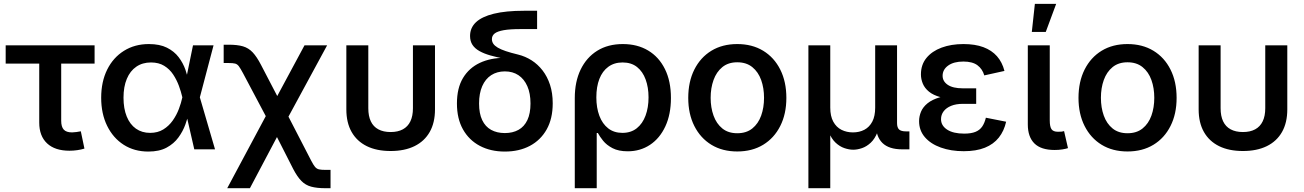

<svg xmlns="http://www.w3.org/2000/svg" viewBox="-20 -784 6848 1008"><path d="M344.7 7.3Q268.6 7.3 227.3 -31.2Q186 -69.8 186 -140.6V-450.2H9.8V-545.9H476.6V-450.2H301.3V-149.9Q301.3 -118.2 314.7 -103.5Q328.1 -88.9 358.4 -88.9Q367.2 -88.9 381.1 -90.8Q395 -92.8 404.3 -94.7L423.3 -3.9Q405.8 1.5 385.3 4.4Q364.7 7.3 344.7 7.3Z M758.8 11.7Q685.1 11.7 629.4 -23.9Q573.7 -59.6 542.5 -123.3Q511.2 -187 511.2 -271Q511.2 -355 542.7 -418.5Q574.2 -481.9 630.9 -517.3Q687.5 -552.7 761.7 -552.7Q818.4 -552.7 856.4 -533.7Q894.5 -514.6 917.7 -484.1Q940.9 -453.6 953.4 -418.2Q965.8 -382.8 971.2 -350.6H1010.3L1028.8 -274.4L1108.9 0H1000L937 -274.4Q930.7 -302.2 919.2 -333.5Q907.7 -364.7 889.2 -392.8Q870.6 -420.9 842 -438.5Q813.5 -456.1 772.5 -456.1Q728 -456.1 695.6 -433.8Q663.1 -411.6 645.8 -370.1Q628.4 -328.6 628.4 -271Q628.4 -213.9 645.3 -172.4Q662.1 -130.9 693.6 -108.6Q725.1 -86.4 768.1 -86.4Q808.1 -86.4 837.4 -104.5Q866.7 -122.6 887 -151.4Q907.2 -180.2 919.2 -212.2Q931.2 -244.1 937 -271.5L993.2 -545.9H1101.1L1028.8 -271.5L1010.3 -199.2H973.6Q966.3 -167.5 953.4 -131.1Q940.4 -94.7 916.7 -62.3Q893.1 -29.8 854.7 -9Q816.4 11.7 758.8 11.7Z M1172.9 204.1 1411.1 -241.2H1458.5L1613.3 58.6Q1625 81.5 1633.8 92Q1642.6 102.5 1654.8 105.2Q1667 107.9 1689 107.9H1715.3V204.1H1689Q1643.6 204.1 1613.8 196Q1584 188 1562.5 166.3Q1541 144.5 1519.5 103.5L1434.1 -64.5L1292 204.1ZM1403.3 -121.6 1256.3 -398.9Q1242.2 -425.3 1233.9 -436.3Q1225.6 -447.3 1214.4 -450.2Q1203.1 -453.1 1180.7 -453.1H1154.3V-549.3H1180.7Q1226.1 -549.3 1255.4 -540.8Q1284.7 -532.2 1306.4 -509.3Q1328.1 -486.3 1350.1 -443.8L1435.5 -279.8L1578.6 -545.9H1697.3L1467.3 -121.6Z M2030.8 8.8Q1957.5 8.8 1905.5 -16.8Q1853.5 -42.5 1825.9 -91.3Q1798.3 -140.1 1798.3 -209.5V-545.9H1913.6V-215.8Q1913.6 -174.8 1926.8 -147Q1939.9 -119.1 1966.3 -105Q1992.7 -90.8 2030.8 -90.8Q2068.8 -90.8 2095 -105Q2121.1 -119.1 2134.5 -147Q2147.9 -174.8 2147.9 -215.8V-545.9H2263.7V-209.5Q2263.7 -140.1 2236.1 -91.3Q2208.5 -42.5 2156.2 -16.8Q2104 8.8 2030.8 8.8Z M2630.4 11.7Q2555.7 11.7 2499 -18.3Q2442.4 -48.3 2410.6 -104.7Q2378.9 -161.1 2378.9 -240.7Q2378.9 -321.3 2410.6 -374.3Q2442.4 -427.2 2499 -453.9Q2555.7 -480.5 2630.4 -480.5V-475.1Q2588.4 -483.4 2554.7 -492.9Q2521 -502.4 2497.1 -515.9Q2473.1 -529.3 2460.4 -548.6Q2447.8 -567.9 2447.8 -595.2Q2447.8 -637.7 2478.5 -667Q2509.3 -696.3 2572.3 -711.9Q2635.3 -727.5 2731 -727.5H2799.8V-631.3H2712.9Q2657.2 -631.3 2624.3 -625.5Q2591.3 -619.6 2576.9 -608.2Q2562.5 -596.7 2562.5 -578.6Q2562.5 -565.4 2569.8 -554.4Q2577.1 -543.5 2593.3 -533.9Q2609.4 -524.4 2635.5 -515.6Q2661.6 -506.8 2699.7 -497.6Q2737.8 -488.3 2770.8 -467.3Q2803.7 -446.3 2828.6 -414.1Q2853.5 -381.8 2867.7 -338.6Q2881.8 -295.4 2881.8 -241.7Q2881.8 -161.1 2850.1 -104.7Q2818.4 -48.3 2762 -18.3Q2705.6 11.7 2630.4 11.7ZM2630.4 -85.4Q2671.9 -85.4 2702.1 -102.3Q2732.4 -119.1 2748.8 -153.8Q2765.1 -188.5 2765.1 -240.7Q2765.1 -293.9 2748.5 -331.5Q2731.9 -369.1 2701.9 -389.2Q2671.9 -409.2 2630.4 -409.2Q2589.4 -409.2 2558.8 -389.4Q2528.3 -369.6 2511.7 -331.8Q2495.1 -293.9 2495.1 -240.7Q2495.1 -188 2511.5 -153.6Q2527.8 -119.1 2558.3 -102.3Q2588.9 -85.4 2630.4 -85.4Z M2997.6 204.1V-269Q2997.6 -355 3028.3 -418.7Q3059.1 -482.4 3115.5 -517.6Q3171.9 -552.7 3250 -552.7Q3326.2 -552.7 3382.8 -518.8Q3439.5 -484.9 3470.9 -421.4Q3502.4 -357.9 3502.4 -269.5Q3502.4 -183.6 3473.1 -120.6Q3443.8 -57.6 3392.6 -23.7Q3341.3 10.3 3275.9 10.3Q3227.1 10.3 3195.8 -6.1Q3164.6 -22.5 3146.5 -44.9Q3128.4 -67.4 3118.7 -85.9H3112.8V204.1ZM3247.6 -86.4Q3292.5 -86.4 3323 -110.6Q3353.5 -134.8 3369.1 -177Q3384.8 -219.2 3384.8 -272.9Q3384.8 -325.2 3369.6 -366.7Q3354.5 -408.2 3324.5 -432.1Q3294.4 -456.1 3248.5 -456.1Q3204.6 -456.1 3173.6 -433.3Q3142.6 -410.6 3126.7 -369.6Q3110.8 -328.6 3110.8 -272.9Q3110.8 -218.3 3126.7 -176Q3142.6 -133.8 3173.1 -110.1Q3203.6 -86.4 3247.6 -86.4Z M3850.6 11.2Q3772.5 11.2 3714.8 -23.9Q3657.2 -59.1 3625.2 -122.6Q3593.3 -186 3593.3 -270Q3593.3 -355 3625.2 -418.7Q3657.2 -482.4 3714.8 -517.6Q3772.5 -552.7 3850.6 -552.7Q3928.7 -552.7 3986.6 -517.6Q4044.4 -482.4 4076.4 -418.7Q4108.4 -355 4108.4 -270Q4108.4 -186 4076.4 -122.6Q4044.4 -59.1 3986.6 -23.9Q3928.7 11.2 3850.6 11.2ZM3850.6 -84.5Q3898.4 -84.5 3929.7 -109.6Q3960.9 -134.8 3976.1 -177Q3991.2 -219.2 3991.2 -270.5Q3991.2 -321.8 3976.1 -364Q3960.9 -406.2 3929.7 -431.6Q3898.4 -457 3850.6 -457Q3803.2 -457 3772.2 -431.6Q3741.2 -406.2 3726.1 -364Q3710.9 -321.8 3710.9 -270.5Q3710.9 -219.2 3726.1 -177Q3741.2 -134.8 3772.2 -109.6Q3803.2 -84.5 3850.6 -84.5Z M4224.1 204.1V-545.9H4338.9V-218.8Q4338.9 -174.3 4354.7 -145.3Q4370.6 -116.2 4397.7 -102.5Q4424.8 -88.9 4458 -88.9Q4491.7 -88.9 4518.1 -102.8Q4544.4 -116.7 4559.6 -145.5Q4574.7 -174.3 4574.7 -218.8V-545.9H4689.5V-137.7Q4689.5 -114.3 4700.2 -104.2Q4710.9 -94.2 4736.8 -94.2H4754.4V0H4716.3Q4647 0 4612.8 -33.4Q4578.6 -66.9 4578.6 -130.4V-179.7H4600.6Q4600.6 -125.5 4586.9 -90.3Q4573.2 -55.2 4551.5 -34.9Q4529.8 -14.6 4505.4 -6.3Q4481 2 4459.5 2Q4438 2 4413.3 -6.3Q4388.7 -14.6 4366.9 -34.9Q4345.2 -55.2 4331.3 -90.3Q4317.4 -125.5 4317.4 -179.7H4338.9V204.1Z M5039.6 9.8Q4972.7 9.8 4919.4 -9.3Q4866.2 -28.3 4835.7 -63.7Q4805.2 -99.1 4805.2 -147.9Q4805.2 -173.3 4815.4 -197.8Q4825.7 -222.2 4849.6 -241.7Q4873.5 -261.2 4914.1 -273.2Q4954.6 -285.2 5014.6 -285.2H5105V-238.8H5034.7Q4999 -238.8 4973.4 -228.3Q4947.8 -217.8 4934.1 -199.7Q4920.4 -181.6 4920.4 -158.2Q4920.4 -124.5 4952.4 -103.5Q4984.4 -82.5 5042 -82.5Q5078.6 -82.5 5101.3 -91.8Q5124 -101.1 5136.7 -119.9Q5149.4 -138.7 5155.8 -166L5262.2 -145Q5251.5 -96.7 5223.9 -61.8Q5196.3 -26.9 5150.6 -8.5Q5105 9.8 5039.6 9.8ZM5014.6 -263.2Q4957 -263.2 4918.5 -273.7Q4879.9 -284.2 4857.2 -302.7Q4834.5 -321.3 4824.7 -345Q4814.9 -368.7 4814.9 -393.6Q4814.9 -444.3 4843.8 -479.7Q4872.6 -515.1 4923.1 -533.9Q4973.6 -552.7 5038.1 -552.7Q5099.1 -552.7 5142.8 -536.4Q5186.5 -520 5214.1 -488.8Q5241.7 -457.5 5253.4 -411.6L5147.5 -388.2Q5137.7 -421.9 5111.6 -441.4Q5085.4 -460.9 5037.6 -460.9Q4987.3 -460.9 4958 -439.9Q4928.7 -418.9 4928.7 -386.2Q4928.7 -356.9 4955.8 -338.6Q4982.9 -320.3 5034.7 -320.3H5105V-263.2Z M5517.1 3.4Q5445.3 3.4 5410.6 -31Q5376 -65.4 5376 -130.9V-545.9H5491.2V-151.9Q5491.2 -119.6 5500.2 -106Q5509.3 -92.3 5534.2 -92.3Q5547.4 -92.3 5554.2 -93Q5561 -93.8 5566.4 -95.7L5586.9 -6.3Q5575.2 -2.4 5556.6 0.5Q5538.1 3.4 5517.1 3.4ZM5397 -616.2 5413.1 -763.7H5524.9L5470.2 -616.2Z M5899.4 11.2Q5821.3 11.2 5763.7 -23.9Q5706.1 -59.1 5674.1 -122.6Q5642.1 -186 5642.1 -270Q5642.1 -355 5674.1 -418.7Q5706.1 -482.4 5763.7 -517.6Q5821.3 -552.7 5899.4 -552.7Q5977.5 -552.7 6035.4 -517.6Q6093.3 -482.4 6125.2 -418.7Q6157.2 -355 6157.2 -270Q6157.2 -186 6125.2 -122.6Q6093.3 -59.1 6035.4 -23.9Q5977.5 11.2 5899.4 11.2ZM5899.4 -84.5Q5947.3 -84.5 5978.5 -109.6Q6009.8 -134.8 6024.9 -177Q6040 -219.2 6040 -270.5Q6040 -321.8 6024.9 -364Q6009.8 -406.2 5978.5 -431.6Q5947.3 -457 5899.4 -457Q5852.1 -457 5821 -431.6Q5790 -406.2 5774.9 -364Q5759.8 -321.8 5759.8 -270.5Q5759.8 -219.2 5774.9 -177Q5790 -134.8 5821 -109.6Q5852.1 -84.5 5899.4 -84.5Z M6505.4 8.8Q6432.1 8.8 6380.1 -16.8Q6328.1 -42.5 6300.5 -91.3Q6272.9 -140.1 6272.9 -209.5V-545.9H6388.2V-215.8Q6388.2 -174.8 6401.4 -147Q6414.6 -119.1 6440.9 -105Q6467.3 -90.8 6505.4 -90.8Q6543.5 -90.8 6569.6 -105Q6595.7 -119.1 6609.1 -147Q6622.6 -174.8 6622.6 -215.8V-545.9H6738.3V-209.5Q6738.3 -140.1 6710.7 -91.3Q6683.1 -42.5 6630.9 -16.8Q6578.6 8.8 6505.4 8.8Z"/></svg>

Font: Inter
Style: 540
Weight: 540
Designer: Rasmus Andersson
Foundry: rsms
Version: Version 4.001;git-66647c0bb